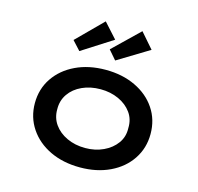

<svg xmlns="http://www.w3.org/2000/svg" viewBox="-114 -912 1073 1042"><g transform="rotate(15 422.5 -391.0)"><path d="M423 10Q328 10 254.5 -25Q181 -60 139 -122.5Q97 -185 97 -264Q97 -344 139 -406Q181 -468 254.5 -503Q328 -538 423 -538Q517 -538 590.5 -503Q664 -468 705.5 -406Q747 -344 747 -264Q747 -185 705.5 -122.5Q664 -60 590.5 -25Q517 10 423 10ZM423 -99Q479 -99 525 -120.5Q571 -142 597.5 -179Q624 -216 622 -264Q624 -313 597.5 -350Q571 -387 525 -408Q479 -429 423 -429Q366 -429 320 -408Q274 -387 248 -349.5Q222 -312 223 -264Q222 -216 248 -179Q274 -142 320 -120.5Q366 -99 423 -99ZM458 -600 414 -651 560 -792 634 -707ZM257 -599 211 -649 354 -792 429 -709Z"/></g></svg>

Font: Lexend Mega Medium
Style: Regular
Weight: 500
Version: Version 1.007